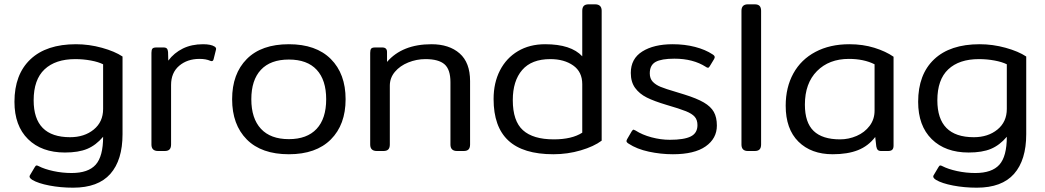

<svg xmlns="http://www.w3.org/2000/svg" viewBox="-20 -700 4844 890"><path d="M130 134Q112 123 119 112L141 75Q145 67 150 67Q153 67 159 70Q186 84 227.5 93Q269 102 312 102Q389 102 423.5 63.5Q458 25 458 -66Q425 -27 384.5 -10Q344 7 281 7Q173 7 110 -55Q47 -117 47 -228Q47 -355 121 -425Q195 -495 332 -495Q393 -495 452.5 -478.5Q512 -462 548 -438V-78Q548 42 491.5 106Q435 170 319 170Q261 170 209 160Q157 150 130 134ZM458 -195V-402Q436 -413 401 -419.5Q366 -426 329 -426Q237 -426 186.5 -378.5Q136 -331 136 -235Q136 -64 305 -64Q371 -64 414.5 -99.5Q458 -135 458 -195Z M682 -30V-455Q682 -469 686.5 -474.5Q691 -480 705 -480H738Q749 -480 753.5 -475Q758 -470 759 -459L760 -419Q787 -455 827.5 -475Q868 -495 921 -495Q958 -495 975 -484Q984 -478 981 -469L970 -425Q967 -413 955 -418Q935 -427 905 -427Q848 -427 810.5 -395Q773 -363 773 -306V-30Q773 -15 766 -7.5Q759 0 743 0H713Q682 0 682 -30Z M1056 -240Q1056 -358 1124 -426.5Q1192 -495 1319 -495Q1445 -495 1513.5 -426.5Q1582 -358 1582 -240Q1582 -122 1513.5 -53.5Q1445 15 1319 15Q1192 15 1124 -53.5Q1056 -122 1056 -240ZM1492 -240Q1492 -329 1448 -376.5Q1404 -424 1319 -424Q1234 -424 1189.5 -376.5Q1145 -329 1145 -240Q1145 -151 1189.5 -103Q1234 -55 1319 -55Q1403 -55 1447.5 -102.5Q1492 -150 1492 -240Z M1696 -30V-455Q1696 -469 1700.5 -474.5Q1705 -480 1719 -480H1752Q1774 -480 1774 -459V-413Q1845 -495 1980 -495Q2062 -495 2110.5 -452.5Q2159 -410 2159 -324V-30Q2159 -15 2152 -7.5Q2145 0 2129 0H2099Q2068 0 2068 -30V-319Q2068 -378 2040.5 -402Q2013 -426 1952 -426Q1911 -426 1872.5 -410.5Q1834 -395 1810.5 -367Q1787 -339 1787 -303V-30Q1787 -15 1780 -7.5Q1773 0 1757 0H1727Q1696 0 1696 -30Z M2268 -241Q2268 -316 2297.5 -373.5Q2327 -431 2381 -463Q2435 -495 2507 -495Q2627 -495 2679 -439V-650Q2679 -665 2686 -672.5Q2693 -680 2709 -680H2738Q2769 -680 2769 -650V-48Q2733 -21 2672 -3Q2611 15 2545 15Q2405 15 2336.5 -48.5Q2268 -112 2268 -241ZM2679 -85V-310Q2679 -367 2637 -396.5Q2595 -426 2531 -426Q2444 -426 2400.5 -375.5Q2357 -325 2357 -236Q2357 -139 2404 -96.5Q2451 -54 2547 -54Q2631 -54 2679 -85Z M2894 -34Q2884 -40 2884 -46Q2884 -49 2887 -55L2908 -91Q2913 -99 2917 -99Q2918 -99 2926 -95Q2957 -75 3000 -63.5Q3043 -52 3085 -52Q3151 -52 3182 -67.5Q3213 -83 3213 -120Q3213 -144 3200.5 -158.5Q3188 -173 3159.5 -184.5Q3131 -196 3069 -214Q3012 -231 2978 -248Q2944 -265 2924 -292.5Q2904 -320 2904 -362Q2904 -428 2957.5 -461.5Q3011 -495 3098 -495Q3154 -495 3202 -482.5Q3250 -470 3283 -448Q3293 -442 3293 -435Q3293 -432 3290 -426L3270 -393Q3266 -386 3262 -386Q3257 -386 3252 -390Q3193 -428 3106 -428Q3046 -428 3019 -413Q2992 -398 2992 -360Q2992 -336 3005.5 -321.5Q3019 -307 3042 -297.5Q3065 -288 3113 -274L3152 -262Q3210 -244 3242.5 -225Q3275 -206 3289 -181Q3303 -156 3303 -118Q3303 -58 3251 -21.5Q3199 15 3099 15Q3043 15 2987.5 3Q2932 -9 2894 -34Z M3417 -30V-650Q3417 -680 3447 -680H3478Q3494 -680 3501 -672.5Q3508 -665 3508 -650V-30Q3508 -15 3501 -7.5Q3494 0 3478 0H3447Q3417 0 3417 -30Z M3622 -210Q3622 -295 3657.5 -359.5Q3693 -424 3760 -459.5Q3827 -495 3917 -495Q3980 -495 4033 -478.5Q4086 -462 4122 -437V-25Q4122 -12 4116 -6Q4110 0 4096 0H4065Q4054 0 4049 -5Q4044 -10 4042 -21L4037 -65Q4005 -23 3957 -4Q3909 15 3840 15Q3740 15 3681 -43.5Q3622 -102 3622 -210ZM4034 -187V-402Q3984 -427 3915 -427Q3823 -427 3767 -370.5Q3711 -314 3711 -215Q3711 -132 3751.5 -93Q3792 -54 3874 -54Q3914 -54 3951 -70Q3988 -86 4011 -116.5Q4034 -147 4034 -187Z M4319 134Q4301 123 4308 112L4330 75Q4334 67 4339 67Q4342 67 4348 70Q4375 84 4416.5 93Q4458 102 4501 102Q4578 102 4612.5 63.5Q4647 25 4647 -66Q4614 -27 4573.5 -10Q4533 7 4470 7Q4362 7 4299 -55Q4236 -117 4236 -228Q4236 -355 4310 -425Q4384 -495 4521 -495Q4582 -495 4641.5 -478.5Q4701 -462 4737 -438V-78Q4737 42 4680.5 106Q4624 170 4508 170Q4450 170 4398 160Q4346 150 4319 134ZM4647 -195V-402Q4625 -413 4590 -419.5Q4555 -426 4518 -426Q4426 -426 4375.5 -378.5Q4325 -331 4325 -235Q4325 -64 4494 -64Q4560 -64 4603.5 -99.5Q4647 -135 4647 -195Z"/></svg>

Font: Mitr Light
Style: Regular
Weight: 300
Designer: Thanarat Vachiruckul
Foundry: Cadson Demak
Version: Version 1.002